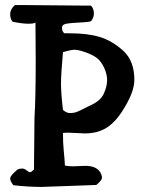

<svg xmlns="http://www.w3.org/2000/svg" viewBox="-20 -737 586 764"><path d="M270.5 -75.2 319.3 -77.1Q364.3 -77.1 379.9 -49.8Q385.7 -39.1 385.7 -29.3Q385.7 -19.5 363.3 -1L146.5 6.8Q90.8 6.8 33.2 0Q20.5 -15.6 20.5 -26.9Q20.5 -38.1 49.8 -62.5Q58.6 -66.4 67.9 -66.4Q77.1 -66.4 85.9 -59.1Q94.7 -51.8 99.6 -51.8Q104.5 -51.8 115.2 -62.5L117.2 -266.6Q122.1 -347.7 122.1 -496.1L121.1 -647.5Q116.2 -642.6 92.8 -642.6Q69.3 -642.6 30.3 -650.4Q20.5 -661.1 20.5 -680.7Q20.5 -700.2 39.1 -716.8H79.1L304.7 -714.8H339.8Q343.8 -714.8 348.6 -705.6Q353.5 -696.3 353.5 -682.1Q353.5 -668 342.8 -653.3Q339.8 -649.4 291 -647Q242.2 -644.5 234.4 -639.6Q226.6 -634.8 226.6 -626Q226.6 -617.2 230.5 -610.8Q234.4 -604.5 237.3 -604.5H258.8Q328.1 -604.5 377 -589.8Q425.8 -575.2 470.2 -535.2Q514.6 -495.1 514.6 -418.9Q514.6 -368.2 464.8 -292Q427.7 -235.4 382.8 -217.8Q354.5 -206.1 318.4 -206.1L252.9 -209Q238.3 -209 230.5 -208Q230.5 -166 233.9 -133.8Q237.3 -101.6 238.3 -78.1Q253.9 -75.2 270.5 -75.2ZM230.5 -529.3Q222.7 -440.4 222.7 -403.8Q222.7 -367.2 230.5 -299.8Q244.1 -287.1 258.8 -287.1Q273.4 -287.1 285.2 -291.5Q296.9 -295.9 313.5 -304.7Q330.1 -313.5 336.9 -316.4Q379.9 -335 393.1 -364.3Q406.2 -393.6 406.2 -418Q406.2 -442.4 394 -468.3Q381.8 -494.1 364.7 -506.8Q347.7 -519.5 319.3 -529.3Q291 -539.1 276.9 -539.1Q262.7 -539.1 230.5 -529.3Z"/></svg>

Font: Essays1743
Style: Medium
Weight: 500
Designer: Based on the typeface in a 1743 English translation of the essays of Montaigne.  PostScript/TrueType font designed by Jo
Version: Version 002.100